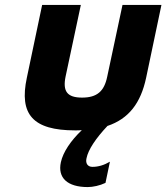

<svg xmlns="http://www.w3.org/2000/svg" viewBox="-20 -520 675 779"><path d="M89 -205C57 -56 113 9 285 9C294 9 303 9 312 8C267 51 236 97 227 138C213 202 254 239 336 239C357 239 385 233 408 222L426 136C402 150 379 157 355 157C336 157 326 143 331 122C338 87 369 41 416 -9C502 -38 551 -101 573 -205L635 -500H477L415 -209C403 -150 374 -124 313 -124C252 -124 234 -150 246 -209L308 -500H151Z"/></svg>

Font: LT Wave Text Black Italic
Style: Regular
Weight: 900
Designer: Daniel Lyons
Version: Version 2.5 (Glyphs App)